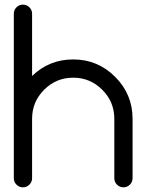

<svg xmlns="http://www.w3.org/2000/svg" viewBox="-20 -801 626 821"><path d="M39.1 -742.2Q39.1 -758.3 50.5 -769.8Q62 -781.2 78.1 -781.2Q94.2 -781.2 105.7 -769.8Q117.2 -758.3 117.2 -742.2V-476.1Q190.4 -546.9 293 -546.9Q397.9 -546.9 472.4 -472.4Q546.9 -397.9 546.9 -293V-39.1Q546.9 -22.9 535.4 -11.5Q523.9 0 507.8 0Q491.7 0 480.2 -11.5Q468.8 -22.9 468.8 -39.1V-293Q468.8 -365.7 417.2 -417.2Q365.7 -468.8 293 -468.8Q220.2 -468.8 168.7 -417.2Q117.2 -365.7 117.2 -293V-39.1Q117.2 -22.9 105.7 -11.5Q94.2 0 78.1 0Q62 0 50.5 -11.5Q39.1 -22.9 39.1 -39.1Z"/></svg>

Font: Comfortaa
Style: Regular
Weight: 400
Designer: Johan Aakerlund - aajohan
Foundry: Johan Aakerlund
Version: Version 2.004 2013